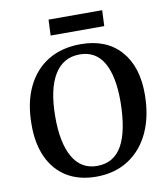

<svg xmlns="http://www.w3.org/2000/svg" viewBox="-96 -971 934 1065"><g transform="rotate(-10 371.0 -438.0)"><path d="M56 -333Q56 -455 98 -543Q140 -631 217 -678Q294 -725 401 -725Q545 -725 625 -635.5Q705 -546 704 -388Q703 -265 661 -175Q619 -85 542 -35.5Q465 14 361 14Q264 14 195.5 -28Q127 -70 91 -148Q55 -226 56 -333ZM193 -355Q192 -206 238.5 -125Q285 -44 375 -44Q470 -44 516 -126Q562 -208 564 -370Q565 -516 520.5 -593Q476 -670 386 -670Q293 -670 243.5 -589.5Q194 -509 193 -355ZM250 -890H552L548 -801H246Z"/></g></svg>

Font: Literata 36pt SemiBold
Style: Italic
Weight: 600
Italic angle: -2°
Designer: Latin by Veronika Burian and Jose Scaglione. Greek by Irene Vlachou. Cyrillic by Vera Evstafieva
Foundry: TypeTogether
Version: Version 3.002